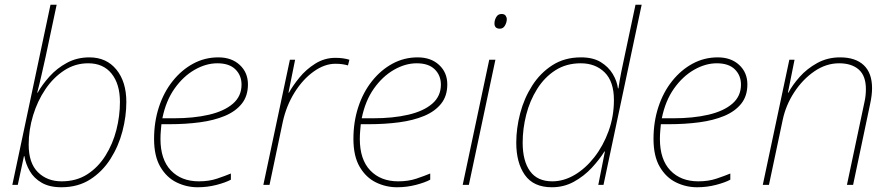

<svg xmlns="http://www.w3.org/2000/svg" viewBox="-20 -780 3759 810"><path d="M239 10Q189 10 156 -9Q123 -28 105.5 -58.5Q88 -89 83 -121H81L55 0H32L193 -760H219L173 -543Q166 -512 156.5 -469.5Q147 -427 137 -389H139Q158 -423 189 -457.5Q220 -492 262.5 -515Q305 -538 357 -538Q429 -538 471 -486.5Q513 -435 513 -350Q513 -289 496.5 -226Q480 -163 446 -109.5Q412 -56 360.5 -23Q309 10 239 10ZM240 -15Q302 -15 348 -44.5Q394 -74 425 -123.5Q456 -173 471 -232Q486 -291 486 -350Q486 -425 451 -469Q416 -513 352 -513Q297 -513 251 -483Q205 -453 171.5 -403.5Q138 -354 119.5 -293Q101 -232 101 -170Q101 -92 140 -53.5Q179 -15 240 -15Z M814 10Q767 10 725 -10.5Q683 -31 656.5 -76Q630 -121 630 -194Q630 -266 650.5 -328.5Q671 -391 708.5 -438Q746 -485 795 -511.5Q844 -538 901 -538Q957 -538 991.5 -506Q1026 -474 1026 -424Q1026 -375 1000 -342.5Q974 -310 928.5 -291Q883 -272 823 -264Q763 -256 695 -256H661Q660 -245 658.5 -228Q657 -211 657 -194Q657 -107 701 -61Q745 -15 819 -15Q862 -15 896 -26.5Q930 -38 954 -48V-22Q932 -10 893.5 0Q855 10 814 10ZM713 -281Q797 -281 861.5 -296Q926 -311 962.5 -342.5Q999 -374 999 -423Q999 -462 973 -487.5Q947 -513 897 -513Q849 -513 801 -485.5Q753 -458 716.5 -406.5Q680 -355 665 -281Z M1091 0 1203 -528H1225L1197 -389H1199Q1215 -418 1243 -452.5Q1271 -487 1310 -511.5Q1349 -536 1395 -536Q1428 -536 1454 -528L1448 -504Q1438 -507 1425 -509Q1412 -511 1395 -511Q1349 -511 1303 -478Q1257 -445 1222.5 -389.5Q1188 -334 1173 -266L1117 0Z M1655 10Q1608 10 1566 -10.5Q1524 -31 1497.5 -76Q1471 -121 1471 -194Q1471 -266 1491.5 -328.5Q1512 -391 1549.5 -438Q1587 -485 1636 -511.5Q1685 -538 1742 -538Q1798 -538 1832.5 -506Q1867 -474 1867 -424Q1867 -375 1841 -342.5Q1815 -310 1769.5 -291Q1724 -272 1664 -264Q1604 -256 1536 -256H1502Q1501 -245 1499.5 -228Q1498 -211 1498 -194Q1498 -107 1542 -61Q1586 -15 1660 -15Q1703 -15 1737 -26.5Q1771 -38 1795 -48V-22Q1773 -10 1734.5 0Q1696 10 1655 10ZM1554 -281Q1638 -281 1702.5 -296Q1767 -311 1803.5 -342.5Q1840 -374 1840 -423Q1840 -462 1814 -487.5Q1788 -513 1738 -513Q1690 -513 1642 -485.5Q1594 -458 1557.5 -406.5Q1521 -355 1506 -281Z M2089 -659Q2066 -659 2066 -681Q2066 -695 2073.5 -708Q2081 -721 2096 -721Q2108 -721 2113 -714Q2118 -707 2118 -699Q2118 -686 2110.5 -672.5Q2103 -659 2089 -659ZM1932 0 2044 -528H2070L1958 0Z M2308 10Q2231 10 2194.5 -41.5Q2158 -93 2158 -178Q2158 -239 2174.5 -302Q2191 -365 2225 -418.5Q2259 -472 2310.5 -505Q2362 -538 2431 -538Q2482 -538 2514.5 -518Q2547 -498 2565 -468Q2583 -438 2587 -407H2589Q2594 -441 2601 -476.5Q2608 -512 2615 -543L2661 -760H2687L2526 0H2504L2532 -141H2530Q2509 -107 2476.5 -72Q2444 -37 2401.5 -13.5Q2359 10 2308 10ZM2310 -15Q2358 -15 2404 -42Q2450 -69 2487.5 -117Q2525 -165 2547.5 -227Q2570 -289 2570 -358Q2570 -436 2531 -474.5Q2492 -513 2430 -513Q2369 -513 2323 -483.5Q2277 -454 2246 -404.5Q2215 -355 2200 -296Q2185 -237 2185 -178Q2185 -101 2216 -58Q2247 -15 2310 -15Z M2921 10Q2874 10 2832 -10.5Q2790 -31 2763.5 -76Q2737 -121 2737 -194Q2737 -266 2757.5 -328.5Q2778 -391 2815.5 -438Q2853 -485 2902 -511.5Q2951 -538 3008 -538Q3064 -538 3098.5 -506Q3133 -474 3133 -424Q3133 -375 3107 -342.5Q3081 -310 3035.5 -291Q2990 -272 2930 -264Q2870 -256 2802 -256H2768Q2767 -245 2765.5 -228Q2764 -211 2764 -194Q2764 -107 2808 -61Q2852 -15 2926 -15Q2969 -15 3003 -26.5Q3037 -38 3061 -48V-22Q3039 -10 3000.5 0Q2962 10 2921 10ZM2820 -281Q2904 -281 2968.5 -296Q3033 -311 3069.5 -342.5Q3106 -374 3106 -423Q3106 -462 3080 -487.5Q3054 -513 3004 -513Q2956 -513 2908 -485.5Q2860 -458 2823.5 -406.5Q2787 -355 2772 -281Z M3198 0 3310 -528H3332L3304 -389H3306Q3323 -421 3353.5 -455.5Q3384 -490 3427.5 -514Q3471 -538 3524 -538Q3589 -538 3624 -505Q3659 -472 3659 -408Q3659 -379 3651 -342L3579 0H3553L3626 -345Q3630 -362 3631.5 -376.5Q3633 -391 3633 -404Q3633 -460 3603 -486.5Q3573 -513 3520 -513Q3465 -513 3415.5 -479Q3366 -445 3330.5 -390.5Q3295 -336 3282 -274L3224 0Z"/></svg>

Font: Noto Sans Thin
Style: Italic
Weight: 100
Italic angle: -12°
Designer: Monotype Design Team
Foundry: Monotype Imaging Inc.
Version: Version 2.013; ttfautohint (v1.8.4.7-5d5b)